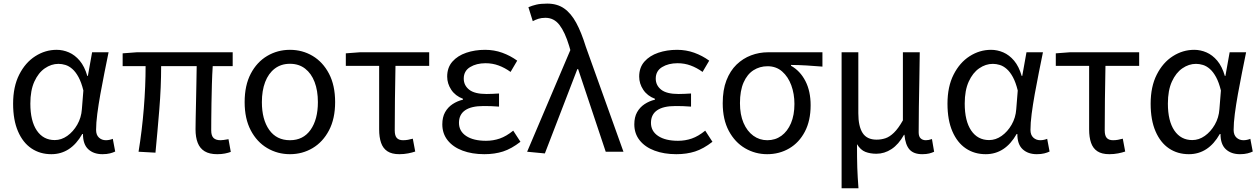

<svg xmlns="http://www.w3.org/2000/svg" viewBox="-20 -829 6880 1049"><path d="M260.5 13.4Q198.8 13.4 151.9 -18.1Q104.9 -49.7 78.3 -111.5Q51.6 -173.3 51.6 -262.3Q51.6 -355.7 85 -421.4Q118.3 -487.2 172.8 -522Q227.2 -556.8 289.6 -556.8Q324 -556.8 356.6 -542.7Q389.1 -528.7 415.6 -497.4Q442 -466 457 -414.2H460.1L483.2 -543.4H573.2Q562.2 -489.9 550.5 -431.1Q538.7 -372.4 528.4 -314.9Q518.1 -257.4 511.5 -206.8Q505 -156.3 505 -119.2Q505 -91.6 520.5 -77.3Q536 -62.9 558.7 -62.9Q568 -62.9 578.1 -65Q588.2 -67.1 596.3 -70.5L609.4 -1.1Q598.3 4.4 581 8.9Q563.8 13.4 539.7 13.4Q491.6 13.4 462.4 -13.5Q433.2 -40.4 433.3 -96.9H429.5Q366.8 13.4 260.5 13.4ZM279.1 -63.7Q315.3 -63.7 347.5 -86.5Q379.8 -109.3 402 -147.7Q424.1 -186.1 427.3 -232.1L435.5 -334.6Q424.5 -379.2 409 -407.7Q393.5 -436.2 375.3 -452.1Q357.1 -468.1 337.7 -474.1Q318.3 -480.1 299.5 -480.1Q260.2 -480.1 224.9 -455.7Q189.6 -431.4 167.7 -383.3Q145.8 -335.1 145.8 -263Q145.8 -168 181.2 -115.8Q216.7 -63.7 279.1 -63.7Z M1166.6 13.4Q1124.2 13.4 1098.2 -2.4Q1072.2 -18.1 1060.3 -48.5Q1048.3 -78.8 1048.3 -122.3Q1048.3 -143.5 1049.1 -182.9Q1050 -222.3 1051 -271.7Q1052 -321 1053 -372.2Q1054 -423.4 1054.6 -467.8H860.4Q860.4 -353.2 850.4 -231.1Q840.4 -108.9 829.4 5.1L737 0Q755.9 -115.2 765.7 -236.7Q775.5 -358.1 775.5 -467.8H650.1V-537.6L727.6 -543.4H1251.3V-467.8H1142.2Q1139.2 -421.4 1137.7 -368.6Q1136.2 -315.8 1135.4 -265.5Q1134.6 -215.2 1134.3 -175.7Q1134 -136.3 1134 -116.3Q1134 -87.6 1146.7 -75.2Q1159.4 -62.9 1185 -62.9Q1197.2 -62.9 1228.4 -68.5L1240.9 0.9Q1227.3 6 1208.8 9.7Q1190.2 13.4 1166.6 13.4Z M1564.1 13.4Q1496.4 13.4 1439.9 -20Q1383.4 -53.3 1350 -117Q1316.6 -180.6 1316.6 -271Q1316.6 -362.5 1350 -426.3Q1383.4 -490 1439.9 -523.4Q1496.4 -556.8 1564.1 -556.8Q1632.2 -556.8 1688.2 -523.4Q1744.2 -490 1777.6 -426.3Q1811 -362.5 1811 -271Q1811 -180.6 1777.6 -117Q1744.2 -53.3 1688.2 -20Q1632.2 13.4 1564.1 13.4ZM1564.1 -62.9Q1636.7 -62.9 1676.7 -119.5Q1716.8 -176.2 1716.8 -271Q1716.8 -333.8 1698.9 -380.8Q1681 -427.8 1646.8 -454.2Q1612.7 -480.5 1564.1 -480.5Q1515.8 -480.5 1481.2 -454.2Q1446.6 -427.8 1428.7 -380.8Q1410.8 -333.8 1410.8 -271Q1410.8 -176.2 1450.8 -119.5Q1490.9 -62.9 1564.1 -62.9Z M2161.8 13.4Q2120.9 13.4 2096.8 -2.4Q2072.7 -18.1 2062.1 -48.5Q2051.5 -78.8 2051.5 -122.3V-469H1869.4V-537.6L1946.5 -543.4H2324.9V-469H2140.7Q2138.9 -377.1 2137.8 -287.7Q2136.7 -198.3 2136.7 -116.3Q2136.7 -87.6 2148 -75.2Q2159.3 -62.9 2182 -62.9Q2195.5 -62.9 2208.7 -65.2Q2221.9 -67.5 2235.4 -71.3L2248.6 -1.1Q2232.8 4.4 2210.1 8.9Q2187.4 13.4 2161.8 13.4Z M2625.9 13.4Q2559 13.4 2507 -6.1Q2455 -25.6 2425.8 -62.4Q2396.6 -99.1 2396.6 -149.6Q2396.6 -188.8 2411.7 -215.9Q2426.9 -243 2452.6 -260Q2478.3 -277 2509.2 -284.4V-289.4Q2467.5 -305.2 2445.4 -338.7Q2423.2 -372.2 2423.2 -410.5Q2423.2 -460.1 2451.8 -492.5Q2480.4 -524.8 2527.5 -540.8Q2574.5 -556.8 2630.4 -556.8Q2679.6 -556.8 2723.9 -540.9Q2768.3 -524.9 2805.8 -497.6L2769.5 -436Q2737.8 -458.9 2704.2 -471.2Q2670.6 -483.6 2633.1 -483.6Q2582.9 -483.6 2548.3 -462.4Q2513.7 -441.2 2513.7 -399.5Q2513.7 -362.5 2543.4 -339Q2573 -315.5 2638.3 -315.5Q2654.5 -315.5 2670.7 -316.3Q2686.9 -317.2 2706.5 -318.2V-246.5Q2682.7 -248.5 2662.4 -249.1Q2642.1 -249.7 2621.5 -249.7Q2554.9 -249.7 2521.3 -226.5Q2487.6 -203.3 2487.6 -157.8Q2487.6 -112.1 2527 -86Q2566.4 -59.8 2635.4 -59.8Q2674.7 -59.8 2710.5 -72.1Q2746.3 -84.5 2784 -115.2L2823.5 -54.4Q2774.6 -16.3 2728.6 -1.4Q2682.6 13.4 2625.9 13.4Z M2956.9 9.3 2860 0 3096.1 -555.4 3089.5 -578.3Q3066.8 -653.3 3036.8 -692.5Q3006.8 -731.7 2960 -731.7Q2937.8 -731.7 2921.6 -726.4Q2905.3 -721.1 2890.8 -713.3L2867 -789.6Q2886.9 -798.2 2910.5 -803.8Q2934.1 -809.3 2970 -809.3Q3024.2 -809.3 3062 -783Q3099.8 -756.7 3128.1 -704.5Q3156.4 -652.3 3180.4 -574.4L3386.3 0H3289.4L3138.7 -451.3H3134.3Z M3674.9 13.4Q3608 13.4 3556 -6.1Q3504 -25.6 3474.8 -62.4Q3445.6 -99.1 3445.6 -149.6Q3445.6 -188.8 3460.7 -215.9Q3475.9 -243 3501.6 -260Q3527.3 -277 3558.2 -284.4V-289.4Q3516.5 -305.2 3494.4 -338.7Q3472.2 -372.2 3472.2 -410.5Q3472.2 -460.1 3500.8 -492.5Q3529.4 -524.8 3576.5 -540.8Q3623.5 -556.8 3679.4 -556.8Q3728.6 -556.8 3772.9 -540.9Q3817.3 -524.9 3854.8 -497.6L3818.5 -436Q3786.8 -458.9 3753.2 -471.2Q3719.6 -483.6 3682.1 -483.6Q3631.9 -483.6 3597.3 -462.4Q3562.7 -441.2 3562.7 -399.5Q3562.7 -362.5 3592.4 -339Q3622 -315.5 3687.3 -315.5Q3703.5 -315.5 3719.7 -316.3Q3735.9 -317.2 3755.5 -318.2V-246.5Q3731.7 -248.5 3711.4 -249.1Q3691.1 -249.7 3670.5 -249.7Q3603.9 -249.7 3570.3 -226.5Q3536.6 -203.3 3536.6 -157.8Q3536.6 -112.1 3576 -86Q3615.4 -59.8 3684.4 -59.8Q3723.7 -59.8 3759.5 -72.1Q3795.3 -84.5 3833 -115.2L3872.5 -54.4Q3823.6 -16.3 3777.6 -1.4Q3731.6 13.4 3674.9 13.4Z M4171.5 13.4Q4106.3 13.4 4050.9 -18.9Q3995.5 -51.2 3962 -113.6Q3928.6 -176.1 3928.6 -265.2Q3928.6 -337.4 3948.8 -389.7Q3969.1 -442.1 4004 -476Q4039 -509.8 4083.5 -526.6Q4128 -543.4 4176.5 -543.4H4473.4V-465.1Q4427.4 -468.9 4387.2 -471.3Q4347 -473.8 4301.8 -474.2V-469.8Q4351.9 -441.5 4380.4 -386.2Q4408.9 -330.9 4408.9 -253.9Q4408.9 -169.8 4377.5 -109.9Q4346.2 -50 4292.2 -18.3Q4238.2 13.4 4171.5 13.4ZM4172.3 -62.9Q4216 -62.9 4249.3 -87.1Q4282.6 -111.4 4301.5 -155.8Q4320.4 -200.2 4320.4 -261.3Q4320.4 -316.3 4303.2 -363.1Q4286 -409.8 4253.3 -438.5Q4220.6 -467.1 4173.5 -467.1Q4130.9 -467.1 4096.7 -445.3Q4062.4 -423.4 4042.6 -378.4Q4022.8 -333.4 4022.8 -265.2Q4022.8 -202.9 4042.3 -157.5Q4061.8 -112.2 4095.8 -87.5Q4129.7 -62.9 4172.3 -62.9Z M4578.1 199.6V-543.4H4669.5V-210.3Q4669.5 -138.9 4692.9 -102.5Q4716.4 -66 4769.3 -66Q4794.4 -66 4817.5 -73.6Q4840.6 -81.2 4864.2 -104.1Q4887.8 -126.9 4913 -171.4V-543.4H5005.1Q5004.3 -469.8 5002.9 -393.9Q5001.4 -318 5000.3 -244.8Q4999.2 -171.5 4999.2 -105.8Q4999.2 -83.3 5010 -73.1Q5020.7 -62.9 5038.4 -62.9Q5046.4 -62.9 5054.1 -64.4Q5061.8 -65.9 5071.8 -69.3L5083.6 0.1Q5071.9 5.7 5056.7 9.5Q5041.4 13.4 5018.6 13.4Q4972.3 13.4 4949.4 -11.9Q4926.6 -37.3 4921.4 -92.4H4919Q4889.6 -40 4850.9 -14.5Q4812.1 11 4768.2 11Q4734.6 11 4708.1 0.8Q4681.7 -9.5 4662.2 -41.2Q4662.2 -1.5 4662.6 29.5Q4663 60.5 4663.8 87.2Q4664.7 113.9 4666.3 140.7Q4667.9 167.5 4670.3 199.6Z M5365.5 13.4Q5303.8 13.4 5256.9 -18.1Q5209.9 -49.7 5183.3 -111.5Q5156.6 -173.3 5156.6 -262.3Q5156.6 -355.7 5190 -421.4Q5223.3 -487.2 5277.8 -522Q5332.2 -556.8 5394.6 -556.8Q5429 -556.8 5461.6 -542.7Q5494.1 -528.7 5520.6 -497.4Q5547 -466 5562 -414.2H5565.1L5588.2 -543.4H5678.2Q5667.2 -489.9 5655.5 -431.1Q5643.7 -372.4 5633.4 -314.9Q5623.1 -257.4 5616.5 -206.8Q5610 -156.3 5610 -119.2Q5610 -91.6 5625.5 -77.3Q5641 -62.9 5663.7 -62.9Q5673 -62.9 5683.1 -65Q5693.2 -67.1 5701.3 -70.5L5714.4 -1.1Q5703.3 4.4 5686 8.9Q5668.8 13.4 5644.7 13.4Q5596.6 13.4 5567.4 -13.5Q5538.2 -40.4 5538.3 -96.9H5534.5Q5471.8 13.4 5365.5 13.4ZM5384.1 -63.7Q5420.3 -63.7 5452.5 -86.5Q5484.8 -109.3 5507 -147.7Q5529.1 -186.1 5532.3 -232.1L5540.5 -334.6Q5529.5 -379.2 5514 -407.7Q5498.5 -436.2 5480.3 -452.1Q5462.1 -468.1 5442.7 -474.1Q5423.3 -480.1 5404.5 -480.1Q5365.2 -480.1 5329.9 -455.7Q5294.6 -431.4 5272.7 -383.3Q5250.8 -335.1 5250.8 -263Q5250.8 -168 5286.2 -115.8Q5321.7 -63.7 5384.1 -63.7Z M6040.8 13.4Q5999.9 13.4 5975.8 -2.4Q5951.7 -18.1 5941.1 -48.5Q5930.5 -78.8 5930.5 -122.3V-469H5748.4V-537.6L5825.5 -543.4H6203.9V-469H6019.7Q6017.9 -377.1 6016.8 -287.7Q6015.7 -198.3 6015.7 -116.3Q6015.7 -87.6 6027 -75.2Q6038.3 -62.9 6061 -62.9Q6074.5 -62.9 6087.7 -65.2Q6100.9 -67.5 6114.4 -71.3L6127.6 -1.1Q6111.8 4.4 6089.1 8.9Q6066.4 13.4 6040.8 13.4Z M6475.5 13.4Q6413.8 13.4 6366.9 -18.1Q6319.9 -49.7 6293.3 -111.5Q6266.6 -173.3 6266.6 -262.3Q6266.6 -355.7 6300 -421.4Q6333.3 -487.2 6387.8 -522Q6442.2 -556.8 6504.6 -556.8Q6539 -556.8 6571.6 -542.7Q6604.1 -528.7 6630.6 -497.4Q6657 -466 6672 -414.2H6675.1L6698.2 -543.4H6788.2Q6777.2 -489.9 6765.5 -431.1Q6753.7 -372.4 6743.4 -314.9Q6733.1 -257.4 6726.5 -206.8Q6720 -156.3 6720 -119.2Q6720 -91.6 6735.5 -77.3Q6751 -62.9 6773.7 -62.9Q6783 -62.9 6793.1 -65Q6803.2 -67.1 6811.3 -70.5L6824.4 -1.1Q6813.3 4.4 6796 8.9Q6778.8 13.4 6754.7 13.4Q6706.6 13.4 6677.4 -13.5Q6648.2 -40.4 6648.3 -96.9H6644.5Q6581.8 13.4 6475.5 13.4ZM6494.1 -63.7Q6530.3 -63.7 6562.5 -86.5Q6594.8 -109.3 6617 -147.7Q6639.1 -186.1 6642.3 -232.1L6650.5 -334.6Q6639.5 -379.2 6624 -407.7Q6608.5 -436.2 6590.3 -452.1Q6572.1 -468.1 6552.7 -474.1Q6533.3 -480.1 6514.5 -480.1Q6475.2 -480.1 6439.9 -455.7Q6404.6 -431.4 6382.7 -383.3Q6360.8 -335.1 6360.8 -263Q6360.8 -168 6396.2 -115.8Q6431.7 -63.7 6494.1 -63.7Z"/></svg>

Font: Noto Sans SC Thin
Style: Regular
Weight: 100
Designer: Ryoko NISHIZUKA 西塚涼子 (kana, bopomofo & ideographs); Paul D. Hunt (Latin, Greek & Cyrillic); Sandoll Communications 산돌커뮤니
Foundry: Adobe
Version: Version 2.004-H2;hotconv 1.0.118;makeotfexe 2.5.65603